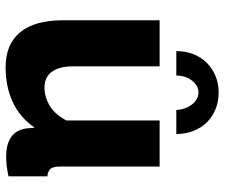

<svg xmlns="http://www.w3.org/2000/svg" viewBox="-76 -694 780 667"><g transform="rotate(90 313.5 -360.0)"><path d="M301 -660Q277 -660 259.5 -637.5Q242 -615 242 -583H157Q157 -615 167.5 -642Q178 -669 197.5 -688.5Q217 -708 243 -719Q269 -730 301 -730Q333 -730 359.5 -719Q386 -708 405 -688.5Q424 -669 434.5 -642Q445 -615 445 -583H362Q359 -617 341.5 -638.5Q324 -660 301 -660ZM214 10Q133 10 91.5 -40.5Q50 -91 50 -189V-525H210V-224Q210 -176 229 -150.5Q248 -125 283 -125Q315 -125 345 -142Q375 -159 398 -201V-525H558V-180Q558 -156 565.5 -146.5Q573 -137 592 -135V0Q569 5 553 6.5Q537 8 524 8Q438 8 426 -59L423 -91Q387 -39 333.5 -14.5Q280 10 214 10Z"/></g></svg>

Font: Boldmen
Style: Bold
Weight: 700
Designer: Matt McInerney, Pablo Impallari, Rodrigo Fuenzalida
Foundry: LIVING CONCEPT
Version: Version 1.000